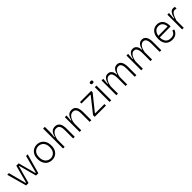

<svg xmlns="http://www.w3.org/2000/svg" viewBox="583 -2691 4704 4704"><g transform="rotate(-45 2934.5 -339.5)"><path d="M174 0 32 -512H89L209 -53H223L346 -512H428L551 -53H563L684 -512H741L598 0H517L392 -460H384L258 0Z M1069 12Q998 12 944 -21Q890 -54 860 -114.5Q830 -175 830 -259Q830 -348 862.5 -406.5Q895 -465 948.5 -494.5Q1002 -524 1066 -524Q1133 -524 1187 -492.5Q1241 -461 1273 -400.5Q1305 -340 1305 -253Q1305 -167 1274 -108Q1243 -49 1189.5 -18.5Q1136 12 1069 12ZM1072 -42Q1099 -42 1129.5 -52Q1160 -62 1187 -86Q1214 -110 1231.5 -151Q1249 -192 1249 -254Q1249 -317 1231.5 -358.5Q1214 -400 1186 -424.5Q1158 -449 1125.5 -459.5Q1093 -470 1064 -470Q1038 -470 1007.5 -460.5Q977 -451 949.5 -428Q922 -405 904.5 -364.5Q887 -324 887 -261Q887 -199 904 -157Q921 -115 948.5 -89.5Q976 -64 1008.5 -53Q1041 -42 1072 -42Z M1454 0V-691H1514V-531Q1514 -485 1510 -439Q1506 -393 1499 -346H1513Q1535 -439 1579 -481.5Q1623 -524 1691 -524Q1742 -524 1774 -505Q1806 -486 1823.5 -456Q1841 -426 1849 -392.5Q1857 -359 1858.5 -329Q1860 -299 1860 -281V0H1803V-266Q1803 -295 1801 -330Q1799 -365 1788.5 -396.5Q1778 -428 1753.5 -448.5Q1729 -469 1685 -469Q1635 -469 1599.5 -440Q1564 -411 1542 -361.5Q1520 -312 1510 -248V0Z M2028 0V-512H2087L2073 -346H2087Q2109 -438 2152.5 -481Q2196 -524 2267 -524Q2328 -524 2364.5 -493.5Q2401 -463 2417.5 -411Q2434 -359 2434 -294V0H2377V-282Q2377 -305 2374.5 -336.5Q2372 -368 2361 -398Q2350 -428 2326.5 -448.5Q2303 -469 2261 -469Q2209 -469 2170.5 -435.5Q2132 -402 2110 -348.5Q2088 -295 2084 -234V0Z M2551 0V-58L2860 -448V-460H2552V-512H2940V-461L2622 -65V-53H2941V0Z M3067 0V-512H3123V0ZM3095 -611Q3047 -611 3047 -651Q3047 -691 3095 -691Q3143 -691 3143 -651Q3143 -611 3095 -611Z M3300 0V-512H3358L3345 -346H3359Q3399 -524 3521 -524Q3572 -524 3604.5 -497.5Q3637 -471 3651.5 -431Q3666 -391 3664 -350H3679Q3693 -430 3733.5 -477Q3774 -524 3841 -524Q3885 -524 3914 -505Q3943 -486 3959.5 -456.5Q3976 -427 3983.5 -395.5Q3991 -364 3993 -338Q3995 -312 3995 -300V0H3939V-284Q3939 -305 3936.5 -336Q3934 -367 3923.5 -397.5Q3913 -428 3892 -448.5Q3871 -469 3833 -469Q3793 -469 3760.5 -441.5Q3728 -414 3706 -365.5Q3684 -317 3675 -254V0H3620V-259Q3620 -282 3618 -317Q3616 -352 3606.5 -387Q3597 -422 3575 -445.5Q3553 -469 3512 -469Q3469 -469 3437 -439Q3405 -409 3384.5 -358.5Q3364 -308 3356 -248V0Z M4163 0V-512H4221L4208 -346H4222Q4262 -524 4384 -524Q4435 -524 4467.5 -497.5Q4500 -471 4514.5 -431Q4529 -391 4527 -350H4542Q4556 -430 4596.5 -477Q4637 -524 4704 -524Q4748 -524 4777 -505Q4806 -486 4822.5 -456.5Q4839 -427 4846.5 -395.5Q4854 -364 4856 -338Q4858 -312 4858 -300V0H4802V-284Q4802 -305 4799.5 -336Q4797 -367 4786.5 -397.5Q4776 -428 4755 -448.5Q4734 -469 4696 -469Q4656 -469 4623.5 -441.5Q4591 -414 4569 -365.5Q4547 -317 4538 -254V0H4483V-259Q4483 -282 4481 -317Q4479 -352 4469.5 -387Q4460 -422 4438 -445.5Q4416 -469 4375 -469Q4332 -469 4300 -439Q4268 -409 4247.5 -358.5Q4227 -308 4219 -248V0Z M5234 12Q5156 12 5103.5 -21.5Q5051 -55 5025 -113.5Q4999 -172 4999 -248Q4999 -328 5025.5 -390Q5052 -452 5103 -488Q5154 -524 5227 -524Q5288 -524 5335.5 -496Q5383 -468 5410 -408Q5437 -348 5434 -252L5055 -249V-248Q5055 -151 5099 -96.5Q5143 -42 5236 -42Q5304 -42 5341 -71.5Q5378 -101 5393 -150L5443 -137Q5421 -66 5368.5 -27Q5316 12 5234 12ZM5226 -470Q5158 -470 5113.5 -425.5Q5069 -381 5058 -300L5379 -303Q5373 -386 5332 -428Q5291 -470 5226 -470Z M5580 0V-512H5638L5624 -333H5639Q5650 -385 5668.5 -428.5Q5687 -472 5716.5 -498.5Q5746 -525 5788 -525Q5800 -525 5814.5 -523Q5829 -521 5847 -514L5843 -456Q5829 -461 5815.5 -464Q5802 -467 5789 -467Q5749 -467 5721 -437Q5693 -407 5672.5 -359Q5652 -311 5636 -256V0Z"/></g></svg>

Font: Bricolage Grotesque 10pt ExtraLight
Style: Regular
Weight: 200
Designer: Mathieu Triay
Foundry: Atelier Triay
Version: Version 1.000; ttfautohint (v1.8.4.7-5d5b);gftools[0.9.32]